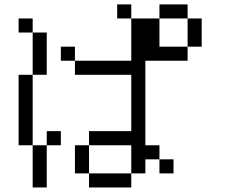

<svg xmlns="http://www.w3.org/2000/svg" viewBox="-20 -832 1040 852"><path d="M750 -62.5V-125H687.5V-62.5ZM250 -187.5V-250H187.5V-187.5H125V0H187.5V-187.5ZM375 -62.5V0H562.5V-62.5ZM375 -62.5Q375 -62.5 375 -187.5H312.5Q312.5 -187.5 312.5 -62.5ZM562.5 -62.5H625V-125H687.5V-187.5H625Q625 -187.5 625 -562.5H812.5V-625H687.5Q687.5 -625 687.5 -750H562.5V-562.5H312.5V-500H562.5Q562.5 -500 562.5 -250H375V-187.5H562.5Q562.5 -187.5 562.5 -62.5ZM125 -187.5V-500H62.5V-187.5ZM125 -500H187.5V-687.5H125ZM312.5 -562.5V-625H250V-562.5ZM812.5 -625H875Q875 -625 875 -750H812.5Q812.5 -750 812.5 -625ZM125 -687.5V-750H62.5V-687.5ZM562.5 -750V-812.5H500V-750ZM687.5 -750H812.5V-812.5H687.5Z"/></svg>

Font: Unifont
Style: Regular
Weight: 500
Version: Version 13.0.05